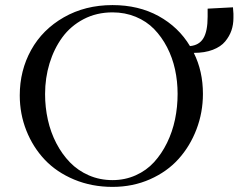

<svg xmlns="http://www.w3.org/2000/svg" viewBox="-20 -731 998 759"><path d="M58.1 -354Q58.1 -452.1 103 -533.2Q147.9 -614.3 232.4 -662.6Q316.9 -710.9 424.8 -710.9Q527.8 -710.9 606.9 -667.5Q686 -624 731 -548.8Q767.6 -552.2 784.2 -580.1Q800.8 -607.9 800.8 -665V-696.8L900.9 -702.1L902.8 -676.8V-660.2Q902.8 -633.8 895 -610.8Q887.2 -587.9 870.1 -567.1Q853 -546.4 821.3 -534.2Q789.6 -522 746.1 -522Q782.2 -449.7 782.2 -359.9Q782.2 -286.6 756.8 -220Q731.4 -153.3 686 -102.8Q640.6 -52.2 572.8 -22.2Q504.9 7.8 424.8 7.8Q342.8 7.8 273.2 -21.2Q203.6 -50.3 157 -99.6Q110.4 -148.9 84.2 -214.8Q58.1 -280.8 58.1 -354ZM158.2 -358.9Q158.2 -307.1 169.2 -257.6Q180.2 -208 202.6 -164.8Q225.1 -121.6 256.6 -89.1Q288.1 -56.6 331.3 -37.8Q374.5 -19 424.8 -19Q474.1 -19 516.6 -38.1Q559.1 -57.1 589.1 -90.1Q619.1 -123 640.4 -166.5Q661.6 -210 671.9 -259Q682.1 -308.1 682.1 -359.9Q682.1 -409.7 671.9 -456.5Q661.6 -503.4 640.4 -544.4Q619.1 -585.4 589.1 -616.2Q559.1 -647 516.6 -664.6Q474.1 -682.1 424.8 -682.1Q361.8 -682.1 310.5 -655.3Q259.3 -628.4 226.3 -583.3Q193.4 -538.1 175.8 -480.5Q158.2 -422.9 158.2 -358.9Z"/></svg>

Font: Dehuti
Style: Bold
Weight: 700
Version: Version 1.2